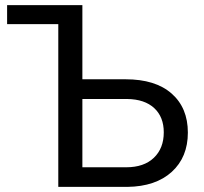

<svg xmlns="http://www.w3.org/2000/svg" viewBox="-20 -731 799 751"><path d="M7.8 -710.9H302.2V-420.9H471.2Q587.9 -420.9 651.4 -365Q714.8 -309.1 714.8 -212.4Q714.8 -116.2 651.9 -58.8Q588.9 -1.5 478.5 0H208V-636.7H7.8ZM302.2 -343.8V-76.7H473.6Q543 -76.7 581.8 -113.8Q620.6 -150.9 620.6 -213.4Q620.6 -273.4 583.3 -308.1Q545.9 -342.8 477.5 -343.8Z"/></svg>

Font: Roboto
Style: Regular
Weight: 400
Designer: Google
Version: Version 2.134; 2016; ttfautohint (v1.6)